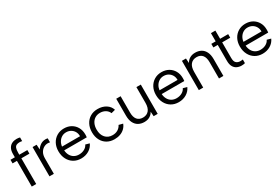

<svg xmlns="http://www.w3.org/2000/svg" viewBox="78 -1777 4147 2839"><g transform="rotate(-30 2152.0 -358.0)"><path d="M306.1 -715.5V-653.2Q296.6 -655.2 284.8 -656.7Q272.9 -658.2 264.1 -658.2Q232.9 -658.2 211.5 -648.7Q190.1 -639.2 179.3 -612.5Q168.5 -585.9 168.5 -532.4V-500H306.1V-438.9H168.5V0H92.8V-438.9H18.2V-500H92.8V-554.8Q92.8 -615 113.6 -652.1Q134.5 -689.3 169.8 -706.1Q205.2 -723 248.2 -723Q263.7 -723 279.1 -721.1Q294.6 -719.3 306.1 -715.5Z M395.1 0V-500H464.1L469.3 -415.1Q492.3 -453.1 530.6 -478.6Q568.8 -504 617.2 -504Q626.2 -504 635.3 -503Q644.4 -502 653.7 -500V-431.2Q644.4 -433.2 635.3 -434.7Q626.2 -436.2 616.2 -436.2Q578.6 -436.2 545 -415.9Q511.3 -395.7 490.7 -357.4Q470.1 -319.1 470.1 -264.6V0Z M937 7Q865.3 7 810.6 -26Q756 -59 725.3 -118Q694.5 -177 694.5 -254.3Q694.5 -328.3 725 -385.3Q755.5 -442.3 809.4 -474.6Q863.3 -507 931.8 -507Q1000.2 -507 1052.5 -477.3Q1104.7 -447.5 1134.5 -394.9Q1164.2 -342.3 1164.2 -273.1Q1164.2 -262.3 1163.5 -249.7Q1162.7 -237.1 1161.2 -223.9H775.5Q778.8 -174.8 799.7 -137.7Q820.6 -100.6 856.2 -80.3Q891.9 -60 937 -60Q989.3 -60 1030.4 -82.4Q1071.4 -104.9 1088.7 -143.2L1155.5 -124.5Q1128.2 -63 1069.9 -28Q1011.5 7 937 7ZM775.5 -287.9H1083.2Q1083.7 -332.8 1064 -367.5Q1044.2 -402.1 1009.9 -421.8Q975.6 -441.5 931.8 -441.5Q890.9 -441.5 857.5 -421.7Q824.1 -401.9 802.7 -367.4Q781.3 -333 775.5 -287.9Z M1505.5 7Q1433.5 7 1379.3 -24.9Q1325 -56.7 1294.8 -114.4Q1264.5 -172 1264.5 -248.3Q1264.5 -325.5 1295.2 -383.9Q1325.8 -442.3 1380.4 -474.6Q1435 -507 1506.8 -507Q1588 -507 1647.1 -469.8Q1706.2 -432.5 1726 -368L1657 -350.1Q1641.5 -391.1 1601.5 -415.6Q1561.6 -440 1509.8 -440Q1459.7 -440 1422.4 -416.4Q1385.1 -392.9 1364.6 -349.9Q1344 -306.8 1344 -249Q1344 -162.6 1389.1 -111.3Q1434.2 -60 1510.8 -60Q1562.1 -60 1601 -83.2Q1639.9 -106.4 1660.2 -147.9L1728.7 -130.2Q1712.7 -87.2 1680.6 -56.4Q1648.5 -25.5 1604.2 -9.2Q1560 7 1505.5 7Z M2243 -500V0H2173.9L2168.7 -80Q2147.5 -39.4 2108.6 -16.2Q2069.7 7 2015.1 7Q1958.1 7 1914.9 -17.4Q1871.8 -41.7 1847.7 -90.3Q1823.5 -138.8 1823.5 -212V-500H1898.5V-220.7Q1898.5 -142.6 1932.2 -101.6Q1965.9 -60.5 2029.5 -60.5Q2094.1 -60.5 2131 -103.7Q2168 -146.9 2168 -232.1V-500Z M2602 7Q2530.3 7 2475.6 -26Q2421 -59 2390.3 -118Q2359.5 -177 2359.5 -254.3Q2359.5 -328.3 2390 -385.3Q2420.5 -442.3 2474.4 -474.6Q2528.3 -507 2596.8 -507Q2665.2 -507 2717.5 -477.3Q2769.7 -447.5 2799.5 -394.9Q2829.2 -342.3 2829.2 -273.1Q2829.2 -262.3 2828.5 -249.7Q2827.7 -237.1 2826.2 -223.9H2440.5Q2443.8 -174.8 2464.7 -137.7Q2485.6 -100.6 2521.2 -80.3Q2556.9 -60 2602 -60Q2654.3 -60 2695.4 -82.4Q2736.4 -104.9 2753.7 -143.2L2820.5 -124.5Q2793.2 -63 2734.9 -28Q2676.5 7 2602 7ZM2440.5 -287.9H2748.2Q2748.7 -332.8 2729 -367.5Q2709.2 -402.1 2674.9 -421.8Q2640.6 -441.5 2596.8 -441.5Q2555.9 -441.5 2522.5 -421.7Q2489.1 -401.9 2467.7 -367.4Q2446.3 -333 2440.5 -287.9Z M2945.1 0V-500H3014.1L3019.3 -420Q3040.5 -460.6 3079.8 -483.8Q3119.1 -507 3173 -507Q3229.9 -507 3273.1 -483Q3316.2 -459 3340.3 -410.2Q3364.5 -361.5 3364.5 -288V0H3289.5V-279.3Q3289.5 -357.4 3255.8 -398.4Q3222.1 -439.5 3158.5 -439.5Q3093.9 -439.5 3057 -396.4Q3020.1 -353.3 3020.1 -267.9V0Z M3734.9 -4.5Q3723.4 -0.7 3707.9 1.1Q3692.4 3 3676.9 3Q3633.9 3 3598.6 -13.9Q3563.2 -30.7 3542.4 -67.9Q3521.5 -105 3521.5 -165.2V-438.9H3447V-500H3521.5V-640H3597.3V-500H3734.9V-438.9H3597.3V-172.7Q3597.3 -110.1 3624.4 -86.7Q3651.6 -63.3 3692.1 -63.3Q3700.9 -63.3 3713.1 -64.4Q3725.4 -65.5 3734.9 -66.8Z M4035 7Q3963.3 7 3908.6 -26Q3854 -59 3823.3 -118Q3792.5 -177 3792.5 -254.3Q3792.5 -328.3 3823 -385.3Q3853.5 -442.3 3907.4 -474.6Q3961.3 -507 4029.8 -507Q4098.2 -507 4150.5 -477.3Q4202.7 -447.5 4232.5 -394.9Q4262.2 -342.3 4262.2 -273.1Q4262.2 -262.3 4261.5 -249.7Q4260.7 -237.1 4259.2 -223.9H3873.5Q3876.8 -174.8 3897.7 -137.7Q3918.6 -100.6 3954.2 -80.3Q3989.9 -60 4035 -60Q4087.3 -60 4128.4 -82.4Q4169.4 -104.9 4186.7 -143.2L4253.5 -124.5Q4226.2 -63 4167.9 -28Q4109.5 7 4035 7ZM3873.5 -287.9H4181.2Q4181.7 -332.8 4162 -367.5Q4142.2 -402.1 4107.9 -421.8Q4073.6 -441.5 4029.8 -441.5Q3988.9 -441.5 3955.5 -421.7Q3922.1 -401.9 3900.7 -367.4Q3879.3 -333 3873.5 -287.9Z"/></g></svg>

Font: Envelope Sans Variable
Style: Regular
Weight: 500
Designer: Andreas Rasmussen / Norman Anderson
Foundry: mail.de GmbH
Version: Version 1.150